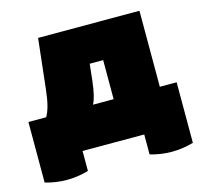

<svg xmlns="http://www.w3.org/2000/svg" viewBox="-93 -622 869 827"><g transform="rotate(-15 341.0 -208.5)"><path d="M672 89Q575 117 479 89V0H204V89Q107 117 11 89V-181H90Q111 -214 120 -295L145 -520H597V-181H672ZM323 -281Q315 -210 299 -181H391V-355H331Z"/></g></svg>

Font: Lilita One Rus
Style: Regular
Weight: 400
Designer: Juan Montoreano
Foundry: Juan Montoreano
Version: Version 1.002